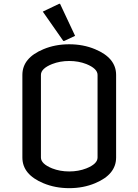

<svg xmlns="http://www.w3.org/2000/svg" viewBox="-20 -980 728 1010"><path d="M195.3 -151.4Q195.3 -118.2 254.4 -94.2Q295.4 -78.1 344.2 -78.1Q393.1 -78.1 434.1 -94.2Q493.2 -117.7 493.2 -151.4V-585.9Q493.2 -619.1 434.1 -643.1Q393.1 -659.2 344.2 -659.2Q295.4 -659.2 254.4 -643.1Q195.3 -619.6 195.3 -585.9ZM97.7 -151.4Q97.7 -151.4 97.7 -585.9Q97.7 -675.3 208.5 -721.2Q270.5 -747.1 344.2 -747.1Q418 -747.1 480 -721.2Q590.8 -675.3 590.8 -585.9V-151.4Q590.8 -62 480 -16.1Q418 9.8 344.2 9.8Q270.5 9.8 208.5 -16.1Q97.7 -62 97.7 -151.4ZM291 -960H295.9L375 -791.5L317.9 -764.6H313L205.1 -918.9Z"/></svg>

Font: Nova Flat
Style: Book
Weight: 400
Version: Version 2.000